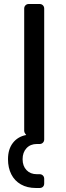

<svg xmlns="http://www.w3.org/2000/svg" viewBox="-20 -720 328 960"><path d="M160 220Q116 220 84.5 202Q53 184 36.5 151.5Q20 119 20 76Q20 26 44.5 -5.5Q69 -37 111 -45L106 -52Q104 -54 102.5 -58Q101 -62 101 -65V-677Q101 -687 107.5 -693.5Q114 -700 124 -700H178Q188 -700 194.5 -693.5Q201 -687 201 -677V-23Q201 -13 194.5 -6.5Q188 0 178 0H164Q132 0 112.5 21Q93 42 93 76Q93 110 112.5 130.5Q132 151 164 151H178Q188 151 194.5 157.5Q201 164 201 174V197Q201 208 194.5 214Q188 220 178 220Z"/></svg>

Font: Rubik Light
Style: Regular
Weight: 400
Version: Version 2.101